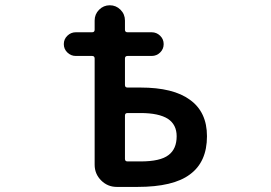

<svg xmlns="http://www.w3.org/2000/svg" viewBox="-20 -736 1040 736"><path d="M427.7 -19.5Q392.6 -19.5 367.7 -44.4Q342.8 -69.3 342.8 -104.5V-511.7Q342.8 -521.5 333 -521.5H270.5Q252 -521.5 238.3 -534.7Q224.6 -547.9 224.6 -566.9Q224.6 -585.9 238.3 -599.1Q252 -612.3 270.5 -612.3H333Q342.8 -612.3 342.8 -622.1V-657.2Q342.8 -681.6 359.9 -698.7Q377 -715.8 400.9 -715.8Q424.8 -715.8 441.9 -698.7Q459 -681.6 459 -657.2V-622.1Q459 -612.3 468.8 -612.3H561.5Q580.1 -612.3 593.8 -599.1Q607.4 -585.9 607.4 -566.9Q607.4 -547.9 593.8 -534.7Q580.1 -521.5 561.5 -521.5H468.8Q459 -521.5 459 -511.7V-410.2Q459 -400.4 468.8 -400.4H518.6Q644.5 -400.4 708 -353.5Q773.4 -306.6 773.4 -213.9Q773.4 -115.2 708 -67.4Q644.5 -19.5 506.8 -19.5ZM518.6 -117.2Q594.7 -117.2 626 -141.6Q657.2 -165 657.2 -213.9Q657.2 -257.8 624 -280.3Q588.9 -302.7 518.6 -302.7H468.8Q459 -302.7 459 -293V-127Q459 -117.2 468.8 -117.2Z"/></svg>

Font: Rounded-X Mgen+ 1m medium
Style: Regular
Weight: 500
Designer: [Source Han Sans]
Ryoko NISHIZUKA  (kana & ideographs); Paul D. Hunt (Latin, Greek & Cyrillic); Wenlong ZHANG  (bopomofo
Version: Version 1.059.20150602